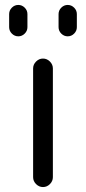

<svg xmlns="http://www.w3.org/2000/svg" viewBox="-20 -757 348 777"><path d="M217 -647V-700Q217 -715 228 -726Q239 -737 254 -737Q269 -737 280 -726Q291 -715 291 -700V-647Q291 -632 280 -621Q269 -610 254 -610Q239 -610 228 -621Q217 -632 217 -647ZM17 -647V-700Q17 -715 28 -726Q39 -737 54 -737Q69 -737 80 -726Q91 -715 91 -700V-647Q91 -632 80 -621Q69 -610 54 -610Q39 -610 28 -621Q17 -632 17 -647ZM114 -40V-480Q114 -496 126 -508Q138 -520 154 -520Q170 -520 182 -508Q194 -496 194 -480V-40Q194 -24 182 -12Q170 0 154 0Q138 0 126 -12Q114 -24 114 -40Z"/></svg>

Font: Rounded Mplus 1c
Style: Regular
Weight: 400
Version: Version 1.059.20150529